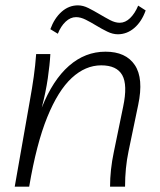

<svg xmlns="http://www.w3.org/2000/svg" viewBox="-20 -697 599 717"><path d="M35 0 92 -324Q100 -368 106 -410.5Q112 -453 115 -495H168Q166 -456 158.5 -404.5Q151 -353 136 -295Q177 -398 237.5 -451Q298 -504 374 -504Q450 -504 483.5 -454Q517 -404 496 -305L460 -132Q447 -70 447 0H391Q391 -63 405 -129L440 -299Q457 -380 436.5 -416.5Q416 -453 358 -453Q299 -453 248 -406Q197 -359 156.5 -259.5Q116 -160 89 0ZM420 -569Q401 -569 380.5 -579Q360 -589 339.5 -601.5Q319 -614 300 -623.5Q281 -633 264 -633Q243 -633 225 -616Q207 -599 196 -571L168 -588Q183 -629 210 -653Q237 -677 271 -677Q290 -677 310 -667Q330 -657 351 -644.5Q372 -632 391 -622Q410 -612 427 -612Q448 -612 466 -629.5Q484 -647 496 -676L524 -658Q509 -616 481.5 -592.5Q454 -569 420 -569Z"/></svg>

Font: Livvic Light
Style: Italic
Weight: 300
Italic angle: -10°
Designer: Jacques Le Bailly, Baron von Fonthausen
Version: Version 1.001; ttfautohint (v1.8.2)